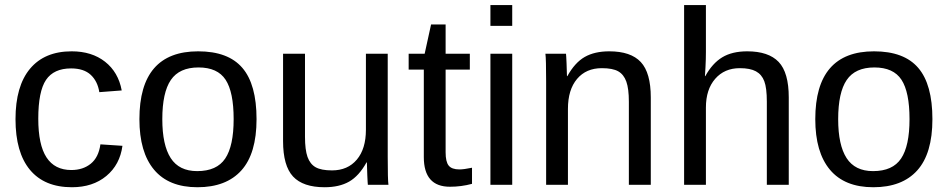

<svg xmlns="http://www.w3.org/2000/svg" viewBox="-20 -745 3821 774"><path d="M134.3 -266.6Q134.3 -161.1 167.5 -110.4Q200.7 -59.6 267.6 -59.6Q314.5 -59.6 345.9 -85Q377.4 -110.4 384.8 -163.1L473.6 -157.2Q463.4 -81.1 408.7 -35.6Q354 9.8 270 9.8Q159.2 9.8 100.8 -60.3Q42.5 -130.4 42.5 -264.6Q42.5 -397.9 101.1 -468Q159.7 -538.1 269 -538.1Q350.1 -538.1 403.6 -496.1Q457 -454.1 470.7 -380.4L380.4 -373.5Q373.5 -417.5 345.7 -443.4Q317.9 -469.2 266.6 -469.2Q196.8 -469.2 165.5 -422.9Q134.3 -376.5 134.3 -266.6Z M1014.2 -264.6Q1014.2 -126 953.1 -58.1Q892.1 9.8 775.9 9.8Q660.2 9.8 601.1 -60.8Q542 -131.3 542 -264.6Q542 -538.1 778.8 -538.1Q899.9 -538.1 957 -471.4Q1014.2 -404.8 1014.2 -264.6ZM921.9 -264.6Q921.9 -374 889.4 -423.6Q856.9 -473.1 780.3 -473.1Q703.1 -473.1 668.7 -422.6Q634.3 -372.1 634.3 -264.6Q634.3 -160.2 668.2 -107.7Q702.1 -55.2 774.9 -55.2Q854 -55.2 887.9 -106Q921.9 -156.7 921.9 -264.6Z M1209.5 -528.3V-193.4Q1209.5 -141.1 1219.7 -112.3Q1230 -83.5 1252.4 -70.8Q1274.9 -58.1 1318.4 -58.1Q1381.8 -58.1 1418.5 -101.6Q1455.1 -145 1455.1 -222.2V-528.3H1543V-112.8Q1543 -20.5 1545.9 0H1462.9Q1462.4 -2.4 1461.9 -13.2Q1461.4 -23.9 1460.7 -37.8Q1460 -51.8 1459 -90.3H1457.5Q1427.2 -35.6 1387.5 -12.9Q1347.7 9.8 1288.6 9.8Q1201.7 9.8 1161.4 -33.4Q1121.1 -76.7 1121.1 -176.3V-528.3Z M1882.8 -3.9Q1839.4 7.8 1793.9 7.8Q1688.5 7.8 1688.5 -111.8V-464.4H1627.4V-528.3H1691.9L1717.8 -646.5H1776.4V-528.3H1874V-464.4H1776.4V-130.9Q1776.4 -92.8 1788.8 -77.4Q1801.3 -62 1832 -62Q1849.6 -62 1882.8 -68.8Z M1957 -640.6V-724.6H2044.9V-640.6ZM1957 0V-528.3H2044.9V0Z M2515.1 0V-335Q2515.1 -387.2 2504.9 -416Q2494.6 -444.8 2472.2 -457.5Q2449.7 -470.2 2406.2 -470.2Q2342.8 -470.2 2306.2 -426.8Q2269.5 -383.3 2269.5 -306.2V0H2181.6V-415.5Q2181.6 -507.8 2178.7 -528.3H2261.7Q2262.2 -525.9 2262.7 -515.1Q2263.2 -504.4 2263.9 -490.5Q2264.6 -476.6 2265.6 -438H2267.1Q2297.4 -492.7 2337.2 -515.4Q2377 -538.1 2436 -538.1Q2522.9 -538.1 2563.2 -494.9Q2603.5 -451.7 2603.5 -352.1V0Z M2823.2 -438Q2851.6 -489.7 2891.4 -513.9Q2931.2 -538.1 2992.2 -538.1Q3078.1 -538.1 3118.9 -495.4Q3159.7 -452.6 3159.7 -352.1V0H3071.3V-335Q3071.3 -390.6 3061 -417.7Q3050.8 -444.8 3027.3 -457.5Q3003.9 -470.2 2962.4 -470.2Q2900.4 -470.2 2863 -427.2Q2825.7 -384.3 2825.7 -311.5V0H2737.8V-724.6H2825.7V-536.1Q2825.7 -506.3 2824 -474.6Q2822.3 -442.9 2821.8 -438Z M3738.8 -264.6Q3738.8 -126 3677.7 -58.1Q3616.7 9.8 3500.5 9.8Q3384.8 9.8 3325.7 -60.8Q3266.6 -131.3 3266.6 -264.6Q3266.6 -538.1 3503.4 -538.1Q3624.5 -538.1 3681.6 -471.4Q3738.8 -404.8 3738.8 -264.6ZM3646.5 -264.6Q3646.5 -374 3614 -423.6Q3581.5 -473.1 3504.9 -473.1Q3427.7 -473.1 3393.3 -422.6Q3358.9 -372.1 3358.9 -264.6Q3358.9 -160.2 3392.8 -107.7Q3426.8 -55.2 3499.5 -55.2Q3578.6 -55.2 3612.5 -106Q3646.5 -156.7 3646.5 -264.6Z"/></svg>

Font: TypoPRO Liberation Sans
Style: Regular
Weight: 400
Designer: Steve Matteson
Foundry: Ascender Corporation
Version: Version 2.00.1